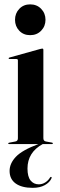

<svg xmlns="http://www.w3.org/2000/svg" viewBox="-20 -676 280 901"><path d="M121.5 -511Q90 -511 70.2 -532Q50.5 -553 50.5 -583Q50.5 -613.5 70.5 -634.5Q90.5 -655.5 121.5 -655.5Q153 -655.5 173.2 -634.5Q193.5 -613.5 193.5 -583Q193.5 -553 173.2 -532Q153 -511 121.5 -511ZM183.5 -442V-27.5Q183.5 -14 195.5 -12L223 -7Q228 -6.5 228 -3Q228 0 224 0H180.5Q109 39 109 115Q109 153 123.5 171Q138 189 162 189Q178.5 189 192.8 179.8Q207 170.5 214.5 157.5Q217 153 221 154.5Q224 156.5 221 162Q213 180 190.2 192.8Q167.5 205.5 133.5 205.5Q82 205.5 53.5 185Q25 164.5 25 126Q25 91 54.5 59.8Q84 28.5 160.5 0H22.5Q18.5 0 18.5 -3Q18.5 -5.5 23.5 -6.5L52 -12Q64 -14 64 -27V-392.5Q64 -399 57.5 -399H25Q20.5 -399 20.5 -402.5Q20.5 -404.5 24.5 -406L168 -446Q175 -448 178 -448Q183.5 -448 183.5 -442Z"/></svg>

Font: Fraunces 144pt S000 SemiBold
Style: Regular
Weight: 600
Version: Version 1.000; ttfautohint (v1.8.3)